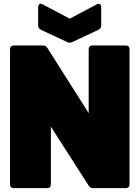

<svg xmlns="http://www.w3.org/2000/svg" viewBox="-20 -976 724 996"><path d="M632 -740H460C447 -740 440 -733 440 -720V-389L226 -727C220 -737 213 -740 202 -740H52C39 -740 32 -733 32 -720V-20C32 -7 39 0 52 0H224C237 0 244 -7 244 -20V-319L440 -13C446 -3 454 0 464 0H632C645 0 652 -7 652 -20V-720C652 -733 645 -740 632 -740ZM193 -821 328 -758C338 -753 345 -753 355 -758L490 -821C500 -826 505 -833 505 -844V-939C505 -954 495 -961 481 -953L342 -879L202 -953C188 -961 178 -954 178 -939V-844C178 -833 183 -826 193 -821Z"/></svg>

Font: Malmofest Black-Rounded
Style: Regular
Weight: 800
Designer: Jonny Pinhorn (Poppins), Kolossal
Version: Version 1.004;Glyphs 3.1.2 (3151)